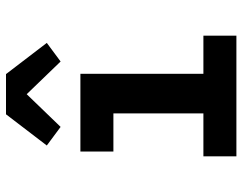

<svg xmlns="http://www.w3.org/2000/svg" viewBox="-104 -704 808 640"><g transform="rotate(-90 300.0 -384.0)"><path d="M99 0V-110H242V-410H115V-520H374V-110H501V0ZM197 -586 135 -632 239 -768H373L477 -632L415 -586L306 -699Z"/></g></svg>

Font: Iosevka Extrabold Extended
Style: Regular
Weight: 800
Width: 7
Monospace: yes
Designer: Belleve Invis
Foundry: Belleve Invis
Version: Version 32.5.0; ttfautohint (v1.8.4)